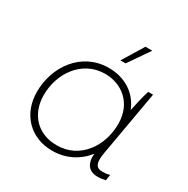

<svg xmlns="http://www.w3.org/2000/svg" viewBox="-164 -867 998 1018"><g transform="rotate(30 335.5 -357.5)"><path d="M563 4C581 4 594 2 612 -2L618 -38C602 -33 589 -32 571 -32C527 -32 523 -68 532 -121L602 -520H572C559 -477 549 -433 540 -390C508 -472 432 -526 329 -526C162 -526 61 -379 61 -226C61 -93 150 5 287 5C370 5 441 -32 489 -93C483 -29 512 4 563 4ZM328 -489C430 -489 520 -420 520 -293C520 -157 435 -32 293 -32C176 -32 101 -112 101 -230C101 -362 187 -489 328 -489ZM393 -591 482 -720H440L361 -591Z"/></g></svg>

Font: Fixel Display ExtraLight
Style: Italic
Weight: 200
Italic angle: -10°
Designer: AlfaBravo + MacPaw
Foundry: Kyrylo Tkachov, Marchela Mozhyna, Serhii Makarenko, Maria Weinstein, Zakhar Kryvoshyya
Version: Version 1.210;Glyphs 3.2 (3217)